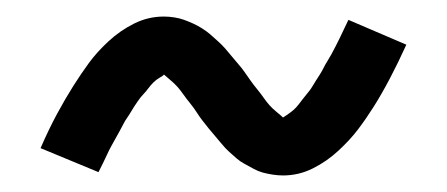

<svg xmlns="http://www.w3.org/2000/svg" viewBox="-20 -411 540 232"><path d="M322 -199Q316 -199 309.5 -200Q303 -201 297.5 -202.5Q292 -204 286.5 -207Q281 -210 275.5 -213Q270 -216 266 -219.5Q262 -223 257 -227.5Q252 -232 248 -237Q244 -242 240 -246.5Q236 -251 232 -256Q228 -261 224.5 -265.5Q221 -270 217.5 -275.5Q214 -281 209.5 -286.5Q205 -292 201.5 -297Q198 -302 194.5 -306Q191 -310 185 -315Q179 -320 178 -321Q178 -320 173.5 -317.5Q169 -315 165.5 -311.5Q162 -308 159 -304Q156 -300 154 -298Q152 -296 150 -293.5Q148 -291 146 -288Q144 -285 142 -282Q140 -279 138 -275.5Q136 -272 133.5 -268.5Q131 -265 129 -261Q127 -257 124.5 -252.5Q122 -248 119.5 -243.5Q117 -239 114.5 -234.5Q112 -230 109.5 -224.5Q107 -219 104.5 -214Q102 -209 99 -203L29 -232Q39 -255 49 -273.5Q59 -292 68.5 -307Q78 -322 87.5 -335Q97 -348 111 -361Q125 -374 142 -382.5Q159 -391 178 -391Q184 -391 190.5 -390Q197 -389 202.5 -387Q208 -385 213.5 -382.5Q219 -380 224.5 -376.5Q230 -373 234 -369.5Q238 -366 243 -361.5Q248 -357 252 -352.5Q256 -348 260 -343Q264 -338 268 -333.5Q272 -329 275.5 -324Q279 -319 282.5 -314Q286 -309 290.5 -303.5Q295 -298 298.5 -293Q302 -288 305.5 -284Q309 -280 314.5 -275.5Q320 -271 322 -269Q322 -269 326.5 -272Q331 -275 334.5 -278Q338 -281 341 -285Q344 -289 346 -291.5Q348 -294 350 -296.5Q352 -299 354 -301.5Q356 -304 358 -307.5Q360 -311 362 -314Q364 -317 366.5 -321Q369 -325 371 -329Q373 -333 375.5 -337Q378 -341 380.5 -345.5Q383 -350 385.5 -355Q388 -360 390.5 -365Q393 -370 395.5 -375.5Q398 -381 401 -387L471 -357Q461 -335 451 -316Q441 -297 431.5 -282Q422 -267 412.5 -254.5Q403 -242 389 -229Q375 -216 358 -207.5Q341 -199 322 -199Z"/></svg>

Font: Zed Sans
Style: Regular
Weight: 400
Designer: Belleve Invis
Foundry: Belleve Invis
Version: Version 1.0.0; ttfautohint (v1.8.4)